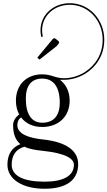

<svg xmlns="http://www.w3.org/2000/svg" viewBox="-20 -936 674 1205"><path d="M244.1 -469.4C145.6 -469.4 79.9 -403.2 79.9 -304.2C79.9 -271.5 87.1 -242.3 100.3 -218C78.6 -201.4 62.1 -177.9 62.1 -150.9C62.1 -91 80 -54.5 108 -31.5C54.7 -11.1 26.6 32.8 26.6 97.6C26.6 188.2 119.8 248.6 259.7 248.6C396.7 248.6 470.5 194.5 470.5 94.1C470.5 16 406.6 -44 248.6 -60.8C164.7 -69.7 88.8 -93.2 88.8 -150.9C88.8 -169.4 94.5 -186.3 112.3 -199.2C141 -161.3 187.1 -139.1 244.1 -139.1C348 -139.1 417.2 -205.3 417.2 -304.2C417.2 -360.4 394.9 -406 356.6 -435H382C431.9 -435.4 479.4 -450.7 518.5 -475.7C585.9 -518.9 634.4 -592 634.4 -686.4C634.4 -812.6 540.4 -915.9 418.2 -915.9C317.1 -915.9 234.1 -845.1 234.1 -745.1C234.1 -730.2 236.1 -716 239.7 -702.7L248.8 -707.3C245.7 -719.2 244.1 -731.8 244.1 -745.1C244.1 -838.9 321.7 -905.9 418.2 -905.9C534.3 -905.9 624.4 -807.8 624.4 -686.4C624.4 -595.7 578 -525.8 513.1 -484.1C475.6 -460.1 429.9 -445.3 382 -445C352.9 -445 333.5 -451.5 313 -457.8C294 -463.7 273.9 -469.4 244.1 -469.4ZM244.6 -442.7C316.4 -442.7 355.1 -389.5 355.1 -291.4C355.1 -209.7 316.6 -165.8 245 -165.8C178.1 -165.8 142 -219.1 142 -318C142 -398.8 177.9 -442.7 244.6 -442.7ZM133.4 -15.4C166.6 0.9 207.9 6.3 249.4 10.7C397.6 26.4 443.9 62.1 443.9 97.6C443.9 166.9 379.4 204.2 259.7 204.2C125.5 204.2 53.3 166.9 53.3 97.6C53.3 38.2 81 -0.4 133.4 -15.4ZM330 -692C327 -694 324 -696 321 -696C317 -696 314 -694 311 -691L214 -574L228 -562L335 -646L347 -661C349 -664 351 -666 351 -669C351 -673 350 -676 346 -679Z"/></svg>

Font: FoglihtenNo04
Style: Regular
Weight: 500
Designer: gluk (gluksza@wp.pl)
Foundry: gluk (gluksza@wp.pl)
Version: Version 0.70